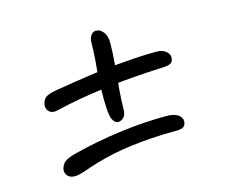

<svg xmlns="http://www.w3.org/2000/svg" viewBox="-78 -671 857 721"><g transform="rotate(-15 350.0 -311.0)"><path d="M134 -314Q112 -308 100.5 -317.5Q89 -327 89 -341Q90 -359 100.5 -370.5Q111 -382 150 -388Q214 -399 283 -409Q298 -411 313 -413Q315 -435 317 -457Q320 -500 320 -528Q320 -542 327.5 -553.5Q335 -565 348 -565Q363 -565 375.5 -550Q388 -535 388 -506Q388 -472 384 -427L383 -421Q402 -422 421 -424Q489 -430 549 -430Q569 -430 582.5 -419.5Q596 -409 596 -395Q596 -381 588 -374.5Q580 -368 561 -367Q489 -364 430 -359Q403 -357 378 -354L376 -336Q372 -290 372 -257Q372 -231 361.5 -221.5Q351 -212 341 -212Q330 -212 321.5 -225Q313 -238 311 -272Q309 -308 310 -346Q266 -340 226 -333Q180 -325 134 -314ZM168 -65Q128 -52 111.5 -61.5Q95 -71 95 -88Q95 -102 105.5 -115.5Q116 -129 154 -139Q244 -162 338 -174.5Q432 -187 521 -187Q550 -187 565 -176.5Q580 -166 580 -152Q580 -138 572 -131Q564 -124 545 -124Q492 -124 447.5 -121Q403 -118 364.5 -113Q326 -108 292.5 -101Q259 -94 228.5 -85Q198 -76 168 -65Z"/></g></svg>

Font: Shantell Sans Light Light
Style: Regular
Weight: 300
Version: Version 1.008;[ac192a2d6]